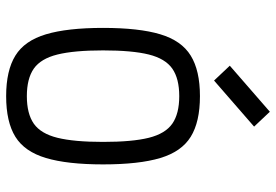

<svg xmlns="http://www.w3.org/2000/svg" viewBox="-160 -746 919 640"><g transform="rotate(90 300.0 -425.5)"><path d="M300 14Q214.5 14 164.8 -16.8Q115 -47.5 93.8 -118.8Q72.5 -190 72.5 -309Q72.5 -429 93.8 -499.8Q115 -570.5 164.8 -601.2Q214.5 -632 300 -632Q386 -632 435.5 -601.2Q485 -570.5 506.2 -499.8Q527.5 -429 527.5 -309Q527.5 -190 506.2 -118.8Q485 -47.5 435.5 -16.8Q386 14 300 14ZM300 -55Q358.5 -55 391.8 -78.2Q425 -101.5 438.8 -157Q452.5 -212.5 452.5 -309Q452.5 -406.5 438.8 -461.5Q425 -516.5 391.8 -539.8Q358.5 -563 300 -563Q241.5 -563 208.2 -539.8Q175 -516.5 161.2 -461.5Q147.5 -406.5 147.5 -309Q147.5 -212.5 161.2 -157Q175 -101.5 208.2 -78.2Q241.5 -55 300 -55ZM248 -679 198.5 -731.5 352 -865 401.5 -812.5Z"/></g></svg>

Font: Victor Mono Thin
Style: Regular
Weight: 100
Monospace: yes
Designer: Rune Bjørnerås
Version: Version 1.561;gftools[0.9.30]